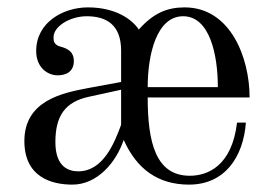

<svg xmlns="http://www.w3.org/2000/svg" viewBox="-20 -488 744 520"><path d="M46 -106C46 -8 120 12 176 12C243 12 294 -47 315 -109C350 -31 407 12 492 12C589 12 639 -63 646 -156H622C608 -38 542 -12 494 -12C402 -12 380 -102 380 -224H656C656 -332 604 -468 480 -468C432 -468 395 -452 356 -408C338 -435 294 -468 218 -468C152 -468 78 -428 78 -350C78 -304 110 -284 136 -284C158 -284 180 -293 180 -323C180 -346 166 -356 143 -362C137 -363 130 -368 128 -372C125 -377 125 -381 125 -387C125 -417 170 -444 215 -444C268 -444 308 -421 308 -351V-266L216 -249C148 -236 46 -215 46 -106ZM380 -252C380 -340 404 -444 476 -444C548 -444 570 -340 570 -252ZM130 -103C130 -174 156 -212 221 -226L308 -245V-150C290 -101 259.5 -24 192 -24C169 -24 130 -33 130 -103Z"/></svg>

Font: Old Standard
Style: Regular
Weight: 400
Designer: Alexey Kryukov <alexios@thessalonica.org.ru>
Version: Version 2.0